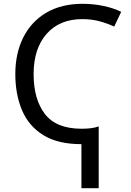

<svg xmlns="http://www.w3.org/2000/svg" viewBox="-20 -744 683 1004"><path d="M412.1 -724.1Q467.8 -724.1 520.5 -713.1Q573.2 -702.1 613.8 -682.1L577.1 -605Q543 -621.1 501.5 -632.6Q460 -644 410.2 -644Q292 -644 223.9 -567.1Q155.8 -490.2 155.8 -356Q155.8 -225.1 214.8 -147.9Q273.9 -70.8 407.2 -70.8Q432.1 -70.8 454.6 -73.5Q477.1 -76.2 496.1 -83V240.2H405.8V9.8Q282.2 9.8 206.1 -37.6Q129.9 -85 95 -168Q60.1 -251 60.1 -356.9Q60.1 -464.8 101.6 -547.9Q143.1 -630.9 221.9 -677.5Q300.8 -724.1 412.1 -724.1Z"/></svg>

Font: Kurinto Seri
Style: Regular
Weight: 400
Designer: Kurinto was developed by Clint Goss from a range of fonts that are compatible with the SIL Open Font License Version 1.1
Foundry: Clinton F. Goss
Version: Version 2.196; July 25, 2020